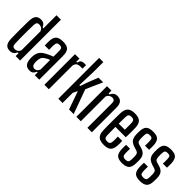

<svg xmlns="http://www.w3.org/2000/svg" viewBox="107 -1726 2660 2660"><g transform="rotate(45 1437.0 -396.0)"><path d="M149 7.5Q98 7.5 72.2 -23Q46.5 -53.5 44 -124Q43 -162 42.5 -206.2Q42 -250.5 42 -297Q42 -343.5 42.5 -389.2Q43 -435 44 -476.5Q46.5 -547 73 -577.2Q99.5 -607.5 150 -607.5Q188 -607.5 208 -591.8Q228 -576 244.5 -543.5H259V-800H346V0H259V-56.5H244Q228 -25.5 207.2 -9Q186.5 7.5 149 7.5ZM181 -58.5Q207.5 -58.5 228.2 -72.5Q249 -86.5 259 -115V-485Q249 -514 228.2 -527.8Q207.5 -541.5 181.5 -541.5Q155.5 -541.5 144 -527.8Q132.5 -514 131 -483Q129 -421 128.5 -357.2Q128 -293.5 128.5 -232.5Q129 -171.5 131 -117Q132.5 -86.5 143.8 -72.5Q155 -58.5 181 -58.5Z M535.5 6.5Q482.5 6.5 457.2 -22.8Q432 -52 427 -114Q426.5 -126 426.2 -139Q426 -152 426.5 -163.5Q429 -200 440 -228.2Q451 -256.5 475.2 -279.8Q499.5 -303 541 -323.5Q563.5 -335.5 587 -345.8Q610.5 -356 635 -365V-480Q635 -511 623 -525.5Q611 -540 579.5 -540Q552 -540 539.2 -527.8Q526.5 -515.5 525 -482.5Q524.5 -472 524.2 -455Q524 -438 524.2 -420Q524.5 -402 525 -389H440Q439.5 -405 439 -429.8Q438.5 -454.5 439 -474Q441 -521 455.5 -550.5Q470 -580 500.8 -593.8Q531.5 -607.5 582 -607.5Q635 -607.5 665.5 -592.5Q696 -577.5 708.8 -545.2Q721.5 -513 721.5 -461.5L721 0H634V-56.5H621Q608.5 -25.5 589.2 -9.5Q570 6.5 535.5 6.5ZM567.5 -58.5Q591.5 -58.5 608.2 -72.5Q625 -86.5 634.5 -112V-300Q617 -294 599.2 -285.5Q581.5 -277 561 -262.5Q533 -244 523.5 -219.5Q514 -195 512.5 -163.5Q512.5 -154 512.5 -142.8Q512.5 -131.5 513 -120.5Q515.5 -90.5 529.8 -74.5Q544 -58.5 567.5 -58.5Z M821.5 0V-600H908.5V-538.5H925.5Q933 -574.5 952 -588.2Q971 -602 1002.5 -602Q1012 -602 1021.5 -601.5Q1031 -601 1037 -600.5V-532H1003.5Q958 -532 937 -516Q916 -500 908.5 -466.5V0Z M1094.5 0V-800H1176.5V-600.5L1167 -340H1184L1225 -456L1282 -600H1373L1265.5 -357.5L1395.5 0H1305L1211.5 -266L1178 -199.5V0Z M1448.5 0V-600H1535.5V-543.5H1553Q1568.5 -574.5 1589.5 -591Q1610.5 -607.5 1647.5 -607.5Q1698 -607.5 1724.8 -577.2Q1751.5 -547 1751.5 -476.5V0H1664.5V-483Q1664 -514 1651.8 -527.8Q1639.5 -541.5 1613.5 -541.5Q1589 -541.5 1567 -526.8Q1545 -512 1535.5 -485V0Z M1992.5 7.5Q1916 7.5 1882 -24Q1848 -55.5 1844.5 -128Q1843.5 -163 1843 -206.8Q1842.5 -250.5 1842.5 -298Q1842.5 -345.5 1843 -390.2Q1843.5 -435 1844.5 -470.5Q1848.5 -544.5 1882.8 -576Q1917 -607.5 1991.5 -607.5Q2064.5 -607.5 2097.5 -576.5Q2130.5 -545.5 2134 -474Q2134.5 -459.5 2135 -430Q2135.5 -400.5 2135.2 -362.2Q2135 -324 2133 -283.5H1930Q1930 -244.5 1930.8 -204.2Q1931.5 -164 1932 -120Q1933 -86 1946.8 -73Q1960.5 -60 1991.5 -60Q2021.5 -60 2034.2 -73Q2047 -86 2048.5 -120Q2049.5 -136.5 2049.5 -160.2Q2049.5 -184 2048.5 -213H2133Q2134.5 -195 2134.8 -171Q2135 -147 2134 -128Q2130.5 -55.5 2098.8 -24Q2067 7.5 1992.5 7.5ZM1930 -348H2049.5Q2049.5 -376 2049.8 -403.2Q2050 -430.5 2049.5 -451.5Q2049 -472.5 2048.5 -482.5Q2047 -513.5 2034 -526.8Q2021 -540 1991.5 -540Q1960 -540 1946.5 -526.8Q1933 -513.5 1932 -482.5Q1931.5 -446 1931 -413Q1930.5 -380 1930 -348Z M2345 7.5Q2272.5 7.5 2242.2 -24Q2212 -55.5 2209.5 -128Q2209 -147 2209 -170.8Q2209 -194.5 2210.5 -212.5H2287.5Q2286.5 -184 2286.5 -160.8Q2286.5 -137.5 2287 -120Q2288.5 -86 2302 -73Q2315.5 -60 2345 -60Q2378.5 -60 2392.5 -73Q2406.5 -86 2407.5 -120Q2407.5 -134 2407.8 -143Q2408 -152 2408 -160.5Q2408 -169 2408 -181.5Q2407.5 -213.5 2399.2 -230.8Q2391 -248 2367.5 -256L2314.5 -272.5Q2277.5 -284.5 2254 -302.2Q2230.5 -320 2219.5 -348.5Q2208.5 -377 2207.5 -421Q2207 -434 2207.5 -445.5Q2208 -457 2208 -470Q2209 -544 2240 -575.8Q2271 -607.5 2349.5 -607.5Q2423 -607.5 2452.5 -576.5Q2482 -545.5 2485 -473.5Q2485.5 -455 2485.2 -431.2Q2485 -407.5 2484 -389H2404Q2404.5 -403.5 2404.8 -421.2Q2405 -439 2404.8 -455.2Q2404.5 -471.5 2404 -482.5Q2403.5 -515.5 2391.8 -527.8Q2380 -540 2349.5 -540Q2318.5 -540 2306.5 -527.8Q2294.5 -515.5 2293.5 -482.5Q2293 -467 2292.5 -456.2Q2292 -445.5 2292.5 -427.5Q2293 -395 2299.8 -374.2Q2306.5 -353.5 2334 -344.5L2383 -330.5Q2436.5 -316 2463 -283.2Q2489.5 -250.5 2489.5 -186Q2489.5 -172 2489.2 -156Q2489 -140 2488.5 -126Q2487 -55 2454.8 -23.8Q2422.5 7.5 2345 7.5Z M2695.5 7.5Q2623 7.5 2592.8 -24Q2562.5 -55.5 2560 -128Q2559.5 -147 2559.5 -170.8Q2559.5 -194.5 2561 -212.5H2638Q2637 -184 2637 -160.8Q2637 -137.5 2637.5 -120Q2639 -86 2652.5 -73Q2666 -60 2695.5 -60Q2729 -60 2743 -73Q2757 -86 2758 -120Q2758 -134 2758.2 -143Q2758.5 -152 2758.5 -160.5Q2758.5 -169 2758.5 -181.5Q2758 -213.5 2749.8 -230.8Q2741.5 -248 2718 -256L2665 -272.5Q2628 -284.5 2604.5 -302.2Q2581 -320 2570 -348.5Q2559 -377 2558 -421Q2557.5 -434 2558 -445.5Q2558.5 -457 2558.5 -470Q2559.5 -544 2590.5 -575.8Q2621.5 -607.5 2700 -607.5Q2773.5 -607.5 2803 -576.5Q2832.5 -545.5 2835.5 -473.5Q2836 -455 2835.8 -431.2Q2835.5 -407.5 2834.5 -389H2754.5Q2755 -403.5 2755.2 -421.2Q2755.5 -439 2755.2 -455.2Q2755 -471.5 2754.5 -482.5Q2754 -515.5 2742.2 -527.8Q2730.5 -540 2700 -540Q2669 -540 2657 -527.8Q2645 -515.5 2644 -482.5Q2643.5 -467 2643 -456.2Q2642.5 -445.5 2643 -427.5Q2643.5 -395 2650.2 -374.2Q2657 -353.5 2684.5 -344.5L2733.5 -330.5Q2787 -316 2813.5 -283.2Q2840 -250.5 2840 -186Q2840 -172 2839.8 -156Q2839.5 -140 2839 -126Q2837.5 -55 2805.2 -23.8Q2773 7.5 2695.5 7.5Z"/></g></svg>

Font: Big Shoulders Display Thin SemiBold
Style: Regular
Weight: 600
Version: Version 2.002